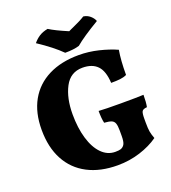

<svg xmlns="http://www.w3.org/2000/svg" viewBox="-159 -1012 1017 1139"><g transform="rotate(-20 349.5 -442.5)"><path d="M35 -343Q35 -451 78 -527.5Q121 -604 201.5 -644.5Q282 -685 393 -685Q455 -685 517 -670Q579 -655 628 -633Q617 -570 617 -478Q598 -469 574.5 -466.5Q551 -464 518 -464Q514 -540 481.5 -573.5Q449 -607 388 -607Q312 -607 275.5 -538Q239 -469 239 -367Q239 -281 259 -213.5Q279 -146 316 -108.5Q353 -71 402 -71Q426 -71 437 -75Q453 -81 461 -96Q469 -111 469 -147V-181Q469 -211 463.5 -226.5Q458 -242 443 -248Q428 -254 398 -256Q391 -285 391 -333Q431 -330 530 -330Q632 -330 674 -332Q674 -285 668 -256Q643 -254 636.5 -243Q630 -232 630 -197V-173Q630 -135 633.5 -115Q637 -95 647 -69Q598 -34 530.5 -12.5Q463 9 389 9Q279 9 199.5 -32.5Q120 -74 77.5 -153Q35 -232 35 -343ZM179 -838Q197 -860 219 -874Q241 -888 273 -894Q311 -870 389 -837Q397 -841 404.5 -844.5Q412 -848 419 -851Q469 -873 497 -891Q521 -888 539 -872.5Q557 -857 564 -838Q460 -776 413 -736Q379 -725 323 -725Q270 -778 179 -838Z"/></g></svg>

Font: Vollkorn SC Black
Style: Regular
Weight: 900
Designer: Friedrich Althausen
Foundry: Friedrich Althausen
Version: Version 4.015